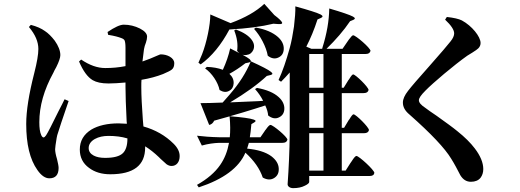

<svg xmlns="http://www.w3.org/2000/svg" viewBox="-20 -888 2699 996"><path d="M236 37C268 37 284 19 284 -17C284 -26 281 -41 276 -62C269 -85 266 -102 266 -114C266 -122 269 -142 274 -173C275 -179 276 -184 277 -187C286 -216 305 -275 336 -364L315 -373C310 -362 299 -341 283 -310C250 -243 229 -201 219 -186C214 -179 210 -175 205 -175C201 -176 197 -180 194 -187C187 -202 184 -224 184 -254C184 -337 208 -422 257 -511C260 -518 265 -528 272 -540C286 -568 293 -589 293 -602C293 -625 283 -650 264 -677C247 -699 230 -716 213 -727C195 -740 171 -751 140 -759L130 -748C163 -709 179 -671 179 -634C179 -606 172 -565 158 -510C157 -508 157 -507 157 -506C130 -400 116 -313 116 -245C116 -140 135 -61 174 -6C194 23 215 37 236 37ZM552 16C673 16 733 -30 733 -123V-129C757 -114 781 -95 804 -73C806 -71 809 -68 813 -64C828 -50 838 -41 844 -36C853 -30 861 -27 870 -27C895 -27 912 -47 912 -78C912 -100 902 -121 881 -142C838 -185 785 -215 724 -232C723 -239 722 -251 721 -267C716 -336 713 -392 713 -435C713 -452 713 -465 714 -474C756 -481 793 -491 826 -504C850 -514 865 -522 871 -527C880 -534 884 -545 884 -560C884 -574 876 -585 861 -594C847 -602 831 -606 813 -606C812 -606 806 -604 797 -600C771 -588 745 -578 719 -569C720 -573 720 -578 721 -585C724 -609 726 -625 727 -633C729 -644 732 -655 737 -667C741 -679 743 -689 743 -698C743 -713 731 -727 706 -740C680 -753 652 -760 622 -760C603 -760 575 -747 538 -722L541 -707H543C574 -702 595 -696 608 -691C617 -688 623 -684 626 -679C629 -672 631 -660 631 -641V-545C596 -538 561 -535 526 -535C485 -535 444 -550 401 -579L390 -569C411 -520 434 -488 461 -472C480 -461 507 -455 543 -455C568 -455 598 -457 631 -460V-437C631 -398 633 -338 637 -258C638 -253 638 -249 638 -246C619 -247 605 -248 595 -248C537 -248 490 -237 454 -216C414 -191 394 -157 394 -112C394 -72 410 -40 442 -17C471 5 508 16 552 16ZM525 -69C501 -69 481 -73 466 -81C449 -90 440 -103 440 -120C440 -139 451 -155 472 -167C492 -178 516 -183 543 -183C578 -183 611 -179 641 -170V-169C641 -134 633 -109 618 -94C601 -77 570 -69 525 -69Z M1501 88C1524 88 1545 84 1562 75C1577 68 1584 61 1584 56V25H1897C1912 25 1920 20 1922 9C1922 -6 1842 -79 1829 -79C1824 -79 1816 -70 1804 -51C1801 -46 1798 -43 1797 -41L1773 -3H1753V-197H1868C1883 -197 1891 -202 1894 -213C1894 -228 1826 -295 1814 -295C1810 -295 1803 -287 1793 -270C1790 -266 1787 -263 1786 -260L1765 -225H1753V-405H1866C1881 -405 1889 -410 1892 -421C1892 -436 1824 -502 1812 -502C1808 -502 1801 -494 1791 -477C1788 -473 1785 -470 1784 -467L1763 -433H1753V-608H1877C1891 -608 1899 -613 1902 -624C1902 -639 1825 -705 1812 -705C1808 -705 1801 -698 1790 -683C1786 -677 1783 -673 1781 -670L1757 -635H1674C1722 -682 1763 -729 1796 -778L1813 -785C1824 -790 1823 -795 1811 -802C1794 -811 1753 -825 1688 -844C1687 -779 1675 -712 1653 -642C1653 -641 1652 -636 1651 -635H1595L1569 -646C1590 -687 1610 -734 1627 -787L1645 -795C1656 -800 1656 -806 1643 -813C1625 -822 1581 -836 1512 -855C1513 -828 1510 -793 1505 -750C1499 -709 1492 -672 1483 -639C1465 -574 1446 -518 1425 -473L1438 -464C1453 -479 1468 -495 1483 -512V-192C1482 -105 1478 -18 1472 68C1472 79 1484 88 1501 88ZM1011 84C1139 42 1220 -18 1253 -96C1298 -55 1328 -12 1343 33C1366 46 1386 46 1403 35C1420 24 1427 8 1426 -14C1425 -38 1412 -59 1387 -78C1358 -99 1316 -112 1262 -117C1265 -127 1268 -137 1271 -147H1445C1460 -147 1468 -152 1471 -163C1471 -178 1396 -240 1383 -240C1378 -240 1370 -232 1359 -216C1356 -213 1354 -210 1353 -208L1331 -176H1276C1279 -191 1281 -213 1284 -244L1299 -253C1309 -259 1308 -264 1295 -268C1278 -274 1236 -280 1171 -285C1175 -242 1175 -206 1172 -176H1118C1073 -177 1034 -180 1002 -184L1027 -133C1059 -142 1089 -146 1117 -147H1168C1160 -103 1145 -65 1122 -32C1095 7 1055 41 1002 71ZM1584 -197H1658V-3H1584ZM1584 -405H1658V-225H1584ZM1065 -240C1076 -242 1085 -249 1091 -262C1204 -293 1292 -320 1356 -341C1365 -322 1370 -304 1371 -289C1390 -274 1409 -270 1427 -279C1444 -287 1454 -301 1455 -322C1456 -344 1447 -365 1426 -384C1401 -407 1363 -423 1313 -432L1303 -426C1320 -407 1334 -387 1345 -365C1338 -364 1327 -364 1313 -363C1249 -360 1203 -358 1174 -357C1253 -404 1317 -450 1364 -494L1384 -499C1395 -502 1396 -507 1386 -515C1373 -526 1338 -544 1281 -570C1258 -513 1222 -456 1171 -397C1155 -378 1143 -365 1135 -356C1086 -354 1048 -353 1020 -353ZM1169 -417C1183 -424 1191 -437 1192 -455C1193 -474 1186 -490 1170 -505C1197 -520 1225 -538 1253 -560L1272 -564C1283 -567 1284 -572 1275 -581C1262 -592 1228 -610 1174 -637C1166 -600 1153 -563 1136 -526C1112 -535 1084 -540 1053 -541L1044 -533C1079 -509 1111 -461 1119 -421C1137 -410 1154 -408 1169 -417ZM1584 -608H1658V-433H1584ZM1021 -554C1078 -595 1128 -656 1170 -735C1261 -740 1337 -750 1398 -765L1425 -763C1440 -762 1446 -765 1443 -772C1440 -779 1427 -792 1403 -810L1351 -868C1310 -829 1252 -796 1176 -768L1071 -813C1071 -758 1052 -667 1028 -606C1024 -596 1018 -582 1010 -564L1009 -563ZM1425 -590C1442 -598 1451 -612 1452 -633C1453 -656 1443 -677 1422 -696C1396 -719 1358 -736 1307 -745L1298 -738C1314 -720 1329 -699 1342 -674C1356 -647 1365 -622 1369 -599C1388 -584 1407 -581 1425 -590ZM1259 -603C1276 -605 1287 -614 1294 -629C1301 -646 1299 -663 1286 -681C1271 -702 1244 -720 1204 -735L1195 -730C1210 -692 1215 -657 1210 -624C1224 -607 1240 -600 1259 -603Z M2423 55C2445 55 2462 48 2473 34C2482 22 2487 7 2487 -11C2487 -44 2472 -80 2443 -118C2421 -147 2391 -177 2352 -208C2329 -227 2293 -253 2244 -288C2218 -305 2199 -319 2187 -328C2164 -343 2153 -356 2153 -368C2153 -379 2164 -395 2187 -418C2226 -458 2336 -551 2404 -599C2410 -603 2419 -608 2430 -615C2446 -625 2456 -632 2461 -637C2469 -645 2473 -654 2473 -665C2473 -698 2428 -754 2376 -782C2360 -790 2334 -796 2298 -800L2289 -786C2320 -757 2336 -733 2336 -715C2336 -703 2330 -689 2317 -673C2304 -656 2268 -614 2208 -546C2150 -481 2113 -438 2097 -417C2079 -394 2070 -374 2070 -356C2070 -333 2081 -313 2104 -294C2216 -195 2288 -119 2321 -64C2338 -37 2353 -8 2368 21C2382 44 2400 55 2423 55Z"/></svg>

Font: AllPunType Bold
Style: Regular
Weight: 700
Version: 1.0